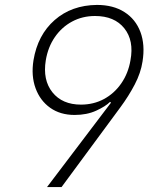

<svg xmlns="http://www.w3.org/2000/svg" viewBox="-20 -760 640 780"><path d="M374 -740Q440 -740 485.5 -711Q531 -682 550.5 -630Q570 -578 559 -510Q552 -464 527.5 -417Q503 -370 469 -324L230 0H171L431 -343L427 -346Q409 -328 371 -310.5Q333 -293 283 -293Q225 -293 184 -322Q143 -351 124.5 -401.5Q106 -452 116 -515Q133 -618 202 -678.5Q271 -739 374 -740ZM366 -695Q315 -695 273 -672.5Q231 -650 203 -609.5Q175 -569 166 -515Q153 -435 193 -385Q233 -335 309 -335Q360 -335 402 -357.5Q444 -380 472.5 -421Q501 -462 510 -515Q525 -595 485 -645Q445 -695 366 -695Z"/></svg>

Font: JetBrains Mono NL Thin
Style: Italic
Weight: 100
Italic angle: -9°
Monospace: yes
Designer: Philipp Nurullin, Konstantin Bulenkov
Foundry: JetBrains
Version: Version 2.305; ttfautohint (v1.8.4.7-5d5b)